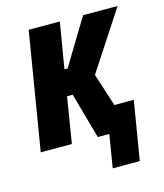

<svg xmlns="http://www.w3.org/2000/svg" viewBox="-102 -598 704 822"><g transform="rotate(-15 250.0 -187.0)"><path d="M416 146H296L320 0H269L212 -203H187L154 0H16L102 -520H240L206 -317H220L343 -520H496L326 -260L373 -114H459Z"/></g></svg>

Font: Iosevka Term Curly Heavy
Style: Italic
Weight: 900
Italic angle: -9°
Designer: Belleve Invis
Foundry: Belleve Invis
Version: Version 32.3.0